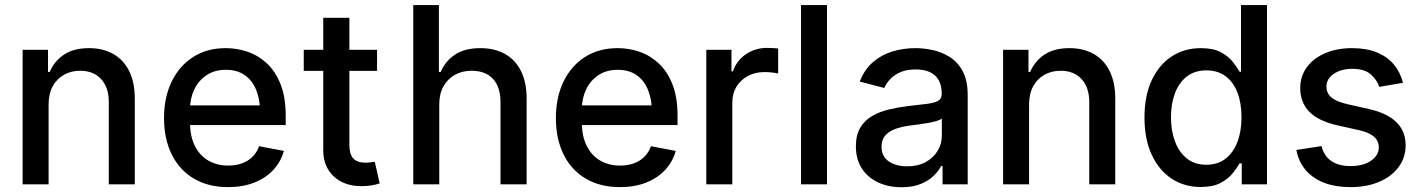

<svg xmlns="http://www.w3.org/2000/svg" viewBox="-20 -748 5768 779"><path d="M177.2 -323.7V0H71.8V-545.9H174.8V-456.1H181.6Q200.7 -500.5 240 -526.6Q279.3 -552.7 341.3 -552.7Q397 -552.7 438.7 -529.5Q480.5 -506.3 503.7 -460.4Q526.9 -414.6 526.9 -346.7V0H421.4V-334Q421.4 -393.1 390.4 -427Q359.4 -460.9 305.2 -460.9Q268.6 -460.9 239.5 -444.6Q210.4 -428.2 193.8 -397.9Q177.2 -367.7 177.2 -323.7Z M905.3 11.2Q825.2 11.2 766.6 -23.4Q708 -58.1 676.8 -121.3Q645.5 -184.6 645.5 -269Q645.5 -353 676.5 -417Q707.5 -481 763.7 -516.8Q819.8 -552.7 896 -552.7Q942.4 -552.7 985.8 -537.6Q1029.3 -522.5 1064 -489.7Q1098.6 -457 1118.9 -404.8Q1139.2 -352.5 1139.2 -278.8V-240.7H705.1V-320.3H1084.5L1035.2 -293.9Q1035.2 -344.2 1019.5 -382.8Q1003.9 -421.4 973.1 -443.1Q942.4 -464.8 896.5 -464.8Q850.6 -464.8 817.9 -442.9Q785.2 -420.9 768.1 -384.8Q751 -348.6 751 -305.7V-251.5Q751 -195.3 770.5 -156.2Q790 -117.2 825 -96.7Q859.9 -76.2 906.2 -76.2Q936.5 -76.2 961.2 -85Q985.8 -93.8 1003.9 -111.3Q1022 -128.9 1031.2 -154.8L1131.8 -135.7Q1119.6 -91.8 1088.9 -58.6Q1058.1 -25.4 1011.5 -7.1Q964.8 11.2 905.3 11.2Z M1509.8 -545.9V-460.4H1212.4V-545.9ZM1291.5 -675.8H1397.5V-160.2Q1397.5 -122.6 1413.3 -105.2Q1429.2 -87.9 1463.4 -87.9Q1471.7 -87.9 1481.4 -88.9Q1491.2 -89.8 1500.5 -91.8L1520.5 -3.9Q1504.4 1.5 1485.4 4.4Q1466.3 7.3 1447.3 7.3Q1376.5 7.3 1334 -32.5Q1291.5 -72.3 1291.5 -138.7Z M1762.2 -323.7V0H1656.7V-727.5H1760.7V-456.1H1768.1Q1787.1 -500.5 1826.4 -526.6Q1865.7 -552.7 1929.2 -552.7Q1985.4 -552.7 2027.6 -529.8Q2069.8 -506.8 2093.3 -460.9Q2116.7 -415 2116.7 -346.7V0H2010.7V-334Q2010.7 -395 1980.2 -428Q1949.7 -460.9 1893.1 -460.9Q1855.5 -460.9 1825.9 -444.6Q1796.4 -428.2 1779.3 -397.9Q1762.2 -367.7 1762.2 -323.7Z M2495.1 11.2Q2415 11.2 2356.4 -23.4Q2297.9 -58.1 2266.6 -121.3Q2235.4 -184.6 2235.4 -269Q2235.4 -353 2266.4 -417Q2297.4 -481 2353.5 -516.8Q2409.7 -552.7 2485.8 -552.7Q2532.2 -552.7 2575.7 -537.6Q2619.1 -522.5 2653.8 -489.7Q2688.5 -457 2708.7 -404.8Q2729 -352.5 2729 -278.8V-240.7H2294.9V-320.3H2674.3L2625 -293.9Q2625 -344.2 2609.4 -382.8Q2593.8 -421.4 2563 -443.1Q2532.2 -464.8 2486.3 -464.8Q2440.4 -464.8 2407.7 -442.9Q2375 -420.9 2357.9 -384.8Q2340.8 -348.6 2340.8 -305.7V-251.5Q2340.8 -195.3 2360.4 -156.2Q2379.9 -117.2 2414.8 -96.7Q2449.7 -76.2 2496.1 -76.2Q2526.4 -76.2 2551 -85Q2575.7 -93.8 2593.8 -111.3Q2611.8 -128.9 2621.1 -154.8L2721.7 -135.7Q2709.5 -91.8 2678.7 -58.6Q2647.9 -25.4 2601.3 -7.1Q2554.7 11.2 2495.1 11.2Z M2845.7 0V-545.9H2947.8V-458.5H2953.6Q2968.8 -502.4 3006.6 -528.1Q3044.4 -553.7 3092.3 -553.7Q3102.1 -553.7 3115.7 -553Q3129.4 -552.2 3137.2 -551.3V-449.7Q3130.9 -451.7 3114.5 -453.6Q3098.1 -455.6 3081.5 -455.6Q3043.9 -455.6 3014.4 -439.7Q2984.9 -423.8 2968 -396.2Q2951.2 -368.7 2951.2 -332.5V0Z M3335.4 -727.5V0H3230V-727.5Z M3637.7 11.7Q3585.4 11.7 3543.5 -7.6Q3501.5 -26.9 3477.1 -64Q3452.6 -101.1 3452.6 -154.3Q3452.6 -200.7 3470.5 -230.2Q3488.3 -259.8 3518.6 -277.3Q3548.8 -294.9 3586.2 -303.7Q3623.5 -312.5 3662.1 -317.4Q3711.4 -322.8 3741.9 -326.7Q3772.5 -330.6 3786.6 -339.1Q3800.8 -347.7 3800.8 -366.7V-369.1Q3800.8 -400.4 3788.8 -422.1Q3776.9 -443.8 3753.4 -455.1Q3730 -466.3 3695.3 -466.3Q3659.7 -466.3 3634.3 -455.6Q3608.9 -444.8 3592.3 -427.5Q3575.7 -410.2 3567.9 -391.1L3468.3 -417Q3487.3 -466.3 3522 -496.1Q3556.6 -525.9 3601.1 -539.3Q3645.5 -552.7 3693.8 -552.7Q3726.6 -552.7 3763.2 -545.2Q3799.8 -537.6 3832.5 -517.3Q3865.2 -497.1 3885.7 -459.5Q3906.2 -421.9 3906.2 -362.3V0H3804.2V-74.7H3798.8Q3788.6 -54.7 3768.1 -34.7Q3747.6 -14.6 3715.3 -1.5Q3683.1 11.7 3637.7 11.7ZM3660.2 -73.2Q3704.6 -73.2 3736.1 -90.6Q3767.6 -107.9 3784.4 -136.2Q3801.3 -164.6 3801.3 -196.3V-267.1Q3795.4 -261.7 3779.1 -256.8Q3762.7 -252 3741.9 -248.5Q3721.2 -245.1 3701.7 -242.4Q3682.1 -239.7 3668.9 -238.3Q3638.2 -233.9 3612.8 -224.9Q3587.4 -215.8 3572 -198.5Q3556.6 -181.2 3556.6 -152.8Q3556.6 -113.3 3585.9 -93.3Q3615.2 -73.2 3660.2 -73.2Z M4155.3 -323.7V0H4049.8V-545.9H4152.8V-456.1H4159.7Q4178.7 -500.5 4218 -526.6Q4257.3 -552.7 4319.3 -552.7Q4375 -552.7 4416.7 -529.5Q4458.5 -506.3 4481.7 -460.4Q4504.9 -414.6 4504.9 -346.7V0H4399.4V-334Q4399.4 -393.1 4368.4 -427Q4337.4 -460.9 4283.2 -460.9Q4246.6 -460.9 4217.5 -444.6Q4188.5 -428.2 4171.9 -397.9Q4155.3 -367.7 4155.3 -323.7Z M4851.6 10.7Q4785.2 10.7 4733.6 -23.2Q4682.1 -57.1 4652.8 -120.4Q4623.5 -183.6 4623.5 -271.5Q4623.5 -360.4 4653.3 -423.3Q4683.1 -486.3 4734.6 -519.5Q4786.1 -552.7 4852.1 -552.7Q4902.8 -552.7 4933.8 -535.9Q4964.8 -519 4982.2 -496.6Q4999.5 -474.1 5009.3 -457H5015.1V-727.5H5120.6V0H5018.1V-85H5009.3Q4999.5 -67.9 4981.7 -45.4Q4963.9 -22.9 4932.6 -6.1Q4901.4 10.7 4851.6 10.7ZM4874.5 -79.6Q4920.4 -79.6 4952.1 -104Q4983.9 -128.4 5000.5 -171.9Q5017.1 -215.3 5017.1 -272.5Q5017.1 -329.6 5000.7 -372.3Q4984.4 -415 4952.6 -438.7Q4920.9 -462.4 4874.5 -462.4Q4827.1 -462.4 4795.2 -437.5Q4763.2 -412.6 4747.1 -369.6Q4731 -326.7 4731 -272.5Q4731 -217.8 4747.3 -174.1Q4763.7 -130.4 4795.4 -105Q4827.1 -79.6 4874.5 -79.6Z M5672.4 -412.1 5576.2 -395.5Q5567.4 -422.9 5542 -445.8Q5516.6 -468.8 5466.8 -468.8Q5421.9 -468.8 5391.8 -448.5Q5361.8 -428.2 5361.8 -397Q5361.8 -369.6 5382.1 -352.5Q5402.3 -335.4 5447.3 -325.2L5534.2 -305.7Q5608.9 -288.6 5646 -252Q5683.1 -215.3 5683.1 -158.2Q5683.1 -108.9 5654.8 -70.6Q5626.5 -32.2 5576.2 -10.5Q5525.9 11.2 5460 11.2Q5398.9 11.2 5352.8 -6.3Q5306.6 -23.9 5277.6 -57.9Q5248.5 -91.8 5239.7 -139.6L5341.8 -155.3Q5351.6 -115.2 5381.6 -94.7Q5411.6 -74.2 5459.5 -74.2Q5511.7 -74.2 5543 -96.2Q5574.2 -118.2 5574.2 -149.4Q5574.2 -175.8 5555.2 -192.9Q5536.1 -210 5497.1 -219.2L5405.3 -239.7Q5328.1 -257.3 5291.7 -295.2Q5255.4 -333 5255.4 -390.6Q5255.4 -439 5282.5 -475.6Q5309.6 -512.2 5357.2 -532.5Q5404.8 -552.7 5465.8 -552.7Q5524.9 -552.7 5567.1 -535.2Q5609.4 -517.6 5635.5 -486.1Q5661.6 -454.6 5672.4 -412.1Z"/></svg>

Font: Inter V
Style: Weight 500 Optical size 14.0
Weight: 500
Designer: Rasmus Andersson
Foundry: rsms
Version: Version 4.000;git-4fc901f